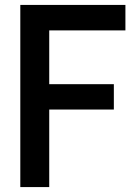

<svg xmlns="http://www.w3.org/2000/svg" viewBox="-20 -760 536 780"><path d="M62.5 0V-740H489.5V-636.5H180V-418H442.5V-315H180V0Z"/></svg>

Font: Encode Sans Condensed SemiBold
Style: Regular
Weight: 600
Width: 3
Designer: Multiple Designers
Foundry: Impallari Type
Version: Version 3.000; ttfautohint (v1.8.3) -l 8 -r 50 -G 200 -x 14 